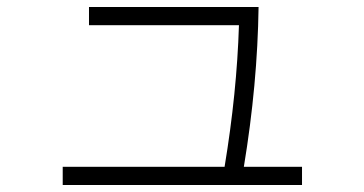

<svg xmlns="http://www.w3.org/2000/svg" viewBox="-20 -554 1040 548"><path d="M842 -78V-26H159V-78H621Q656 -289 662 -482H234V-534H718Q715 -314 676 -78Z"/></svg>

Font: IBM Plex Sans JP Light
Style: Regular
Weight: 300
Designer: Mike Abbink; Paul van der Laan; Pieter van Rosmalen; Wujin Sim; Yejin Wi; Jinhee Kim; Boomi Park; Yona Kim; Kichan Ma
Foundry: Sandoll Inc.
Version: Version 1.002